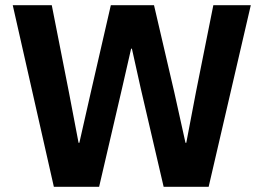

<svg xmlns="http://www.w3.org/2000/svg" viewBox="-20 -718 1013 738"><path d="M187 0 29 -698H179L245 -363L282 -169H285L329 -363L406 -698H572L650 -363L693 -169H696L733 -363L800 -698H944L782 0H609L521 -378L487 -531H484L449 -378L361 0Z"/></svg>

Font: Anuphan
Style: Bold
Weight: 700
Designer: Mike Abbink, Paul van der Laan, Pieter van Rosmalen, Mint Tantisuwanna
Foundry: Bold Monday; Cadson Demak
Version: Version 3.002;hotconv 1.0.109;makeotfexe 2.5.65596